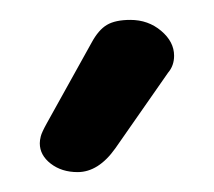

<svg xmlns="http://www.w3.org/2000/svg" viewBox="-20 -641 215 193"><path d="M96 -492Q79 -468 58 -468Q42 -468 31 -476.5Q20 -485 20 -497Q20 -500 21 -504Q22 -508 27 -517L72 -598Q79 -611 87.5 -616Q96 -621 111 -621Q129 -621 142 -610Q155 -599 155 -585Q155 -575 149 -568Z"/></svg>

Font: Sofadi One
Style: Regular
Weight: 400
Designer: Botjo Nikoltchev
Foundry: Botjo Nikoltchev
Version: Version 1.002